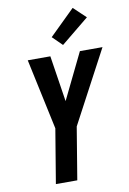

<svg xmlns="http://www.w3.org/2000/svg" viewBox="-105 -1051 745 1113"><g transform="rotate(-10 267.5 -494.5)"><path d="M131 0 184 -319 95 -735H228L270 -464L402 -735H535L308 -308L257 0ZM312 -787 255 -843 404 -989 476 -921Z"/></g></svg>

Font: Iosevka Extrabold Oblique
Style: Regular
Weight: 800
Italic angle: -9°
Monospace: yes
Designer: Belleve Invis
Foundry: Belleve Invis
Version: Version 32.5.0; ttfautohint (v1.8.4)